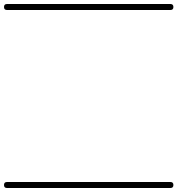

<svg xmlns="http://www.w3.org/2000/svg" viewBox="-35 -575 887 960"><path d="M0 -555Q204 -555 408.5 -555Q613 -555 817 -555Q832 -555 832 -540Q832 -525 817 -525Q613 -525 408.5 -525Q204 -525 0 -525Q-15 -525 -15 -540Q-15 -555 0 -555ZM0 335Q204 335 408.5 335Q613 335 817 335Q832 335 832 350Q832 365 817 365Q613 365 408.5 365Q204 365 0 365Q-15 365 -15 350Q-15 335 0 335Z"/></svg>

Font: FRB American Cursive Just Guidelines
Style: Italic
Weight: 400
Italic angle: -25°
Version: Version 2.0;Modular Font Editor K font №1